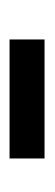

<svg xmlns="http://www.w3.org/2000/svg" viewBox="121 -415 112 394"><g transform="rotate(-90 177.0 -218.0)"><path d="M48.8 -182.6V-254.4H293V-182.6Z"/></g></svg>

Font: Pontano Sans Medium
Style: Regular
Weight: 500
Designer: Vernon Adams
Foundry: Vernon Adams
Version: Version 2.001